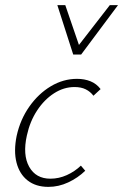

<svg xmlns="http://www.w3.org/2000/svg" viewBox="-20 -724 481 750"><path d="M169 6Q120 6 88 -19Q56 -44 44.5 -89Q33 -134 45 -193Q59 -257 94.5 -307.5Q130 -358 178.5 -387Q227 -416 281 -416Q310 -416 333.5 -406.5Q357 -397 373 -376L345 -350Q333 -366 315 -375Q297 -384 271 -384Q229 -384 191 -359.5Q153 -335 125 -292.5Q97 -250 85 -195Q68 -119 94 -72.5Q120 -26 177 -26Q210 -26 241 -40Q272 -54 296 -77L313 -57Q284 -29 246.5 -11.5Q209 6 169 6ZM266 -511 278 -535 409 -704H441L297 -511ZM266 -511 204 -704H235L293 -535L297 -511Z"/></svg>

Font: Ysabeau Infant ExtraLight
Style: Italic
Weight: 250
Italic angle: -12°
Designer: Christian Thalmann (Catharsis Fonts)
Version: Version 2.001;gftools[0.9.30]; featfreeze: ss01,ss02,lnum